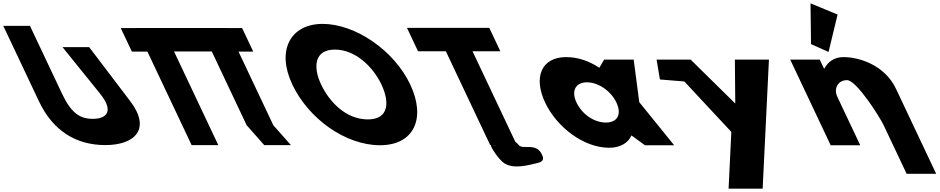

<svg xmlns="http://www.w3.org/2000/svg" viewBox="-290 -870 5628 1150"><path d="M244.3 -587.5H84.5L309 -309.5C397.1 -200.5 344.8 -158.2 266.6 -158.2C188.4 -158.2 136.7 -192.2 81.2 -309.5L-110.5 -715H-270.3L-56.5 -262.8C25.5 -89.4 162.5 -1 341 -1C519.5 -1 615.6 -98.6 490.9 -262.8Z M752.3 -561.9H978.4L1187.3 -120L1292.6 -0.9H1452.4L1347.1 -120L1138.6 -561H1226.8L1160.1 -702H1072L1071.9 -702.1H912.1H686H526.2L526.3 -702H433.1L499.8 -561H592.9L857.7 -0.9H1017.5Z M1460.8 -363.9C1557.6 -159.1 1779 -0.1 1986.4 -0.1C2187.8 -0.1 2264 -159.1 2167.1 -363.9C2070.3 -568.8 1837.5 -726.9 1642.8 -726.9C1449.9 -726.9 1363.9 -568.8 1460.8 -363.9ZM1633.3 -363.9C1583.9 -468.5 1592.3 -573 1715.5 -573C1839.6 -573 1945.2 -468.5 1994.6 -363.9C2044 -259.4 2040.7 -154.8 1913.2 -154.8C1782.3 -154.8 1682.8 -259.4 1633.3 -363.9Z M2213.9 -562.9H2380.5L2645.7 -1.9L2649.7 -1.8C2646.9 9.2 2697.9 87 2730.6 108C2787.7 144.6 2874.8 119 2922.6 108C2949.7 102 2971.2 93.7 2959.3 63C2926.6 -21 2843.3 28.7 2818.5 0C2810.5 -9.2 2803.3 -16 2796.5 -20.9L2540.3 -562.9H2706.9L2640.6 -703.1H2147.6ZM2685.4 -1.1C2677.4 -0.1 2668.8 -0.1 2659.2 -1.6Z M2975 -256C3045.9 -106 3208.1 15 3358.1 15C3428.1 15 3473.4 -16 3491.6 -58H3493.6L3573 0H3748L3539 -258L3505.5 -513H3328.5L3299.6 -464C3238.3 -505 3170.4 -528 3101.4 -528C2951.4 -528 2904.1 -406 2975 -256ZM3163 -256C3129.4 -327 3158.8 -377 3225.8 -377C3291.8 -377 3368.4 -327 3402 -256C3435.1 -186 3408.7 -136 3339.7 -136C3267.7 -136 3196.1 -186 3163 -256Z M4111.6 -513 4113.9 -250 3846.6 -513H3642.6L3662.6 -394L3808.9 -382L4090.3 -80L4074 260H4278L4315.6 -513Z M4567.7 -605.9 4672.7 -558.9 4726.8 -782.8 4564.7 -850ZM4685.5 0H4862.5L4725.4 -290C4701.3 -341 4730.1 -390 4783.1 -390C4840.1 -390 4979.1 -170 5003.2 -119L5140.3 171H5317.3L5076.7 -338C5009.1 -481 4855.9 -528 4761.9 -528C4705.9 -528 4668.6 -499 4647.5 -459H4645.5L4620 -513H4443Z"/></svg>

Font: Hussar
Style: BdOpOblFive
Weight: 700
Foundry: Cannot Into Space Fonts
Version: Version 2.00